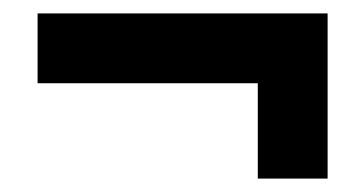

<svg xmlns="http://www.w3.org/2000/svg" viewBox="-20 -497 540 286"><path d="M36 -477H468V-231H364V-373H36Z"/></svg>

Font: Lekton
Style: Bold
Weight: 700
Designer: Paolo Mazzetti, Luciano Perondi, Raffaele Flato, Elena Papassissa, Emilio Macchia, Michela Povoleri, Tobias Seemiller, R
Version: Version 34.000